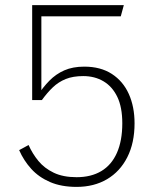

<svg xmlns="http://www.w3.org/2000/svg" viewBox="-20 -658 600 752"><path d="M280 74Q348 74 399 44Q450 14 478.5 -42Q507 -98 507 -175Q507 -240 484.5 -290Q462 -340 418 -368.5Q374 -397 310 -397Q265 -397 232 -382.5Q199 -368 173.5 -342Q148 -316 126 -282Q132 -279 135.5 -280Q139 -281 141.5 -285.5Q144 -290 142 -294V-618L128 -594H453L465 -638H106V-266H144Q165 -295 187 -316Q209 -337 237.5 -348.5Q266 -360 306 -360Q351 -360 385.5 -339.5Q420 -319 439.5 -278.5Q459 -238 459 -175Q459 -107 438 -59.5Q417 -12 377 12Q337 36 280 36Q227 36 190.5 18.5Q154 1 130.5 -27.5Q107 -56 92 -90L55 -70Q73 -29 102.5 3.5Q132 36 176 55Q220 74 280 74Z"/></svg>

Font: Roboto Serif Thin
Style: Regular
Weight: 250
Designer: Greg Gazdowicz
Foundry: Commercial Type
Version: Version 1.004